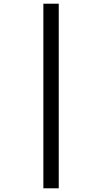

<svg xmlns="http://www.w3.org/2000/svg" viewBox="-20 -779 551 1036"><path d="M214 -759V237H297V-759Z"/></svg>

Font: Noto Sans Thai Medium
Style: Regular
Weight: 500
Designer: Monotype Design Team
Foundry: Monotype Imaging Inc.
Version: Version 1.901